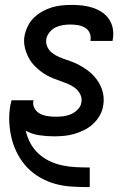

<svg xmlns="http://www.w3.org/2000/svg" viewBox="-20 -548 540 783"><path d="M345 215Q309 215 274 213Q239 211 206 202Q173 193 143.5 176Q114 159 91.5 135.5Q69 112 53 82.5Q37 53 28.5 20.5Q20 -12 18 -47Q16 -82 22 -118Q23 -123 24.5 -128Q26 -133 27 -139H117L116 -136Q113 -119 121.5 -105Q130 -91 143.5 -84Q157 -77 174 -74.5Q191 -72 208 -72Q223 -72 239 -74Q255 -76 270 -82.5Q285 -89 297.5 -102Q310 -115 312 -131Q315 -148 307.5 -163Q300 -178 287.5 -188Q275 -198 260 -204.5Q245 -211 229 -216.5Q213 -222 198 -228Q183 -234 169 -242Q155 -250 142.5 -260Q130 -270 119 -281.5Q108 -293 100 -307Q92 -321 86.5 -336Q81 -351 79 -368Q77 -385 80 -402Q84 -422 93.5 -441.5Q103 -461 118.5 -476Q134 -491 153 -501.5Q172 -512 192 -518Q212 -524 232.5 -526Q253 -528 273 -528Q295 -528 316.5 -525.5Q338 -523 358 -516.5Q378 -510 395.5 -498.5Q413 -487 424.5 -470Q436 -453 440 -431.5Q444 -410 440 -388L439 -381H349V-384Q352 -400 345.5 -414Q339 -428 326 -435.5Q313 -443 297.5 -445.5Q282 -448 266 -448Q252 -448 236.5 -445.5Q221 -443 207 -436.5Q193 -430 182.5 -417Q172 -404 169 -390Q166 -372 173 -357Q180 -342 193 -332Q206 -322 221 -315.5Q236 -309 251.5 -304Q267 -299 282.5 -292.5Q298 -286 311.5 -278Q325 -270 338 -260.5Q351 -251 362 -239Q373 -227 381.5 -213.5Q390 -200 395.5 -184.5Q401 -169 402.5 -152Q404 -135 401 -118Q398 -97 387 -77.5Q376 -58 360 -43Q344 -28 324 -18Q304 -8 283.5 -2Q263 4 242 6Q221 8 200 8Q170 8 140 3.5Q110 -1 85 -15Q91 12 104 36Q117 60 136.5 78Q156 96 180.5 108Q205 120 232 126Q259 132 287.5 133.5Q316 135 345 135H346V215Z"/></svg>

Font: Iosevka Term Curly Md Obl
Style: Regular
Weight: 500
Italic angle: -9°
Designer: Belleve Invis
Foundry: Belleve Invis
Version: Version 32.3.0